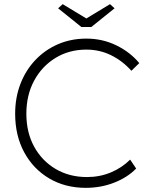

<svg xmlns="http://www.w3.org/2000/svg" viewBox="-20 -895 726 925"><path d="M393 10Q294 10 217 -35.5Q140 -81 96.5 -161.5Q53 -242 53 -347Q53 -425 78.5 -491Q104 -557 150.5 -606Q197 -655 259.5 -682Q322 -709 396 -709Q474 -709 540.5 -676.5Q607 -644 651 -591L613 -554Q570 -602 515 -629Q460 -656 396 -656Q313 -656 247.5 -616Q182 -576 144.5 -506.5Q107 -437 107 -347Q107 -257 144.5 -188.5Q182 -120 248 -81Q314 -42 399 -42Q461 -42 514.5 -64.5Q568 -87 607 -126L636 -83Q594 -40 530 -15Q466 10 393 10ZM372 -765 260 -855 282 -875 396 -806 510 -875 532 -855 420 -765Z"/></svg>

Font: Readex Pro ExtraLight
Style: Regular
Weight: 200
Designer: Bonnie Shaver-Troup, Thomas Jockin
Foundry: Lexend
Version: Version 1.203; ttfautohint (v1.8.3)